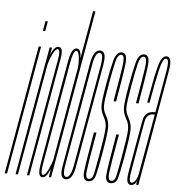

<svg xmlns="http://www.w3.org/2000/svg" viewBox="-81 -837 830 891"><g transform="rotate(5 334.5 -391.0)"><path d="M-26.5 0 79.5 -600H90.5L-15.5 0ZM100.5 -720H111.5L103.5 -674H92.5Z M24 0 130.5 -600H141.5L135.5 -565.5Q138 -572.5 141.5 -579.5Q154.5 -606 171 -606Q176.5 -606 180 -603.5Q193 -595 186.5 -557Q177.5 -507.5 161.5 -416L88 0H77L151.5 -421Q166.5 -505.5 174.5 -550.5Q181 -589.5 171 -594.5Q169.5 -595 168 -595Q157.5 -595 143.5 -564.5Q132 -540 127.5 -521L35 0Z M179.5 0 184.5 -36 185.5 -40.5Q182 -32 178 -23.5Q165.5 3 149 3Q145 3 142 1.5Q127 -7.5 136 -58Q146.5 -119 178.5 -301Q210.5 -484 221.2 -545Q232 -606 256 -606Q272.5 -606 276 -579.5Q277 -570.5 277 -561.5L316.5 -785H327.5L189.5 0ZM193 -83 269.5 -518Q272 -538 269.5 -564.5Q266 -595 255.5 -595Q241.5 -595 231.2 -537.5Q221 -480 189.5 -301Q158 -123 148 -65.5Q138.5 -13 149 -8.5Q150.5 -8 151.5 -8Q162 -8 176.5 -38.5Q188 -63.5 193 -83Z M258.5 3Q251 3 246 -0.5Q230 -11.5 238.5 -58Q249 -119 281 -300.5Q313 -482 323.8 -544Q334.5 -606 365.5 -606Q372.5 -606 377.5 -602.5Q394 -591.5 386 -544Q375 -482 343 -300.5Q311 -119 300.2 -58Q289.5 3 258.5 3ZM260 -8Q280 -8 290.2 -65Q300.5 -122 332 -300.5Q363.5 -479 374 -537Q382.5 -587 369 -594Q367 -595 364 -595Q344 -595 333.8 -537Q323.5 -479 292 -300.5Q260.5 -122 250.5 -65Q241.5 -16.5 255 -9Q257 -8 260 -8Z M363 3Q354 3 348.5 -1.5Q337.5 -10 339.5 -34.5Q342.5 -72 369.5 -225H381.5Q356.5 -84 352 -46Q348 -15.5 358.5 -9.5Q360.5 -8 364 -8Q381 -8 386.8 -34.5Q392.5 -61 403.5 -123Q421 -221.5 421.5 -249.5Q422 -277.5 409.5 -299Q395 -324 393.8 -348.5Q392.5 -373 408 -461Q419 -522 429.8 -564Q440.5 -606 466 -606Q473 -606 477.5 -603Q491.5 -594 488 -558.5Q483 -511 459.5 -377H447.5Q469 -499 475.5 -547Q481 -588.5 469.5 -594Q467.5 -595 465 -595Q448 -595 439 -556.5Q430 -518 419.5 -458Q405 -376.5 405 -353.5Q405 -330.5 417.5 -309.5Q433.5 -282.5 433.2 -252.8Q433 -223 415 -120Q403.5 -54 395.5 -25.5Q387.5 3 363 3Z M467.5 3Q458.5 3 453 -1.5Q442 -10 444 -34.5Q447 -72 474 -225H486Q461 -84 456.5 -46Q452.5 -15.5 463 -9.5Q465 -8 468.5 -8Q485.5 -8 491.2 -34.5Q497 -61 508 -123Q525.5 -221.5 526 -249.5Q526.5 -277.5 514 -299Q499.5 -324 498.2 -348.5Q497 -373 512.5 -461Q523.5 -522 534.2 -564Q545 -606 570.5 -606Q577.5 -606 582 -603Q596 -594 592.5 -558.5Q587.5 -511 564 -377H552Q573.5 -499 580 -547Q585.5 -588.5 574 -594Q572 -595 569.5 -595Q552.5 -595 543.5 -556.5Q534.5 -518 524 -458Q509.5 -376.5 509.5 -353.5Q509.5 -330.5 522 -309.5Q538 -282.5 537.8 -252.8Q537.5 -223 519.5 -120Q508 -54 500 -25.5Q492 3 467.5 3Z M586 0 588 -17Q586.5 -13.5 584.5 -10.5Q576.5 3 561.5 3Q556 3 552.5 0.5Q537.5 -8.5 545.5 -54Q555.5 -111 568 -183Q581 -255 588.8 -299Q596.5 -343 639.5 -343H645.5L649 -363Q669 -476 679.5 -535.5Q689 -589 676.5 -594.5Q675 -595 673.5 -595Q658 -595 645.2 -541Q632.5 -487 614.5 -384.5H603.5Q624 -501.5 637.5 -553.8Q651 -606 674 -606Q679.5 -606 684 -603.5Q700.5 -593 691.5 -542.5Q680.5 -478.5 660.5 -366L596 0ZM593 -48.5 594 -53 643.5 -332H636Q605.5 -332 598.8 -293.8Q592 -255.5 579 -183Q567.5 -116 558 -62Q549 -14 560.5 -8.5Q562 -8 564 -8Q574.5 -8 583 -22.5Q590.5 -34.5 593 -48.5Z"/></g></svg>

Font: Anybody UltraCondensed Thin
Style: Italic
Weight: 100
Width: 1
Italic angle: -10°
Designer: Tyler Finck
Foundry: Etcetera Type Company
Version: Version 1.010; ttfautohint (v1.8.3) -l 8 -r 50 -G 200 -x 14 